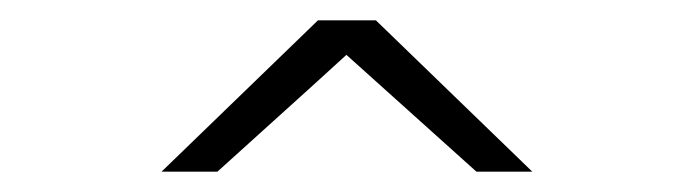

<svg xmlns="http://www.w3.org/2000/svg" viewBox="-20 -640 685 189"><path d="M139 -471 293 -620H350L504 -471H449L321 -586Q317 -582 194 -471Z"/></svg>

Font: Coval
Style: ExtraLight
Weight: 250
Foundry: Context Ltd
Version: Version 001.000